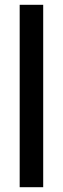

<svg xmlns="http://www.w3.org/2000/svg" viewBox="-20 -780 262 800"><path d="M160 0V-760H62V0Z"/></svg>

Font: Noto Sans Bengali ExtraCondensed Medium
Style: Regular
Weight: 500
Width: 2
Designer: Joana Ranito - Universal Thirst; Jelle Bosma - Monotype Design Team
Foundry: Universal Thirst ehf.
Version: Version 3.000